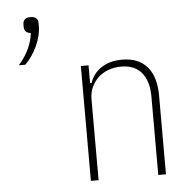

<svg xmlns="http://www.w3.org/2000/svg" viewBox="-53 -794 834 846"><g transform="rotate(-5 364.5 -371.0)"><path d="M112 -742Q146 -742 146 -712V-702Q146 -657 124.5 -611.5Q103 -566 72 -535H43Q73 -569 89 -604.5Q105 -640 108 -672Q79 -675 79 -702V-712Q79 -742 112 -742ZM315 0V-508H349V-430H356Q369 -471 406.5 -495.5Q444 -520 499 -520Q570 -520 608.5 -476Q647 -432 647 -348V0H613V-347Q613 -415 582 -452.5Q551 -490 491 -490Q462 -490 436.5 -481Q411 -472 391.5 -454.5Q372 -437 360.5 -412.5Q349 -388 349 -357V0Z"/></g></svg>

Font: IBM Plex Sans Cond ExtLt
Style: Regular
Weight: 200
Width: 3
Designer: Mike Abbink, Paul van der Laan, Pieter van Rosmalen
Foundry: Bold Monday
Version: Version 1.3